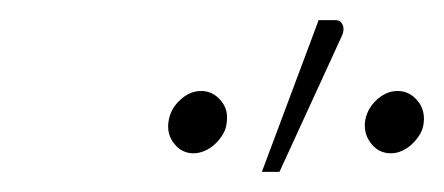

<svg xmlns="http://www.w3.org/2000/svg" viewBox="-20 -750 442 191"><path d="M240.5 -579 297 -730H313.5Q319 -730 321 -725Q323 -720 319.5 -713L258 -579ZM401.5 -628Q401 -622 397.8 -616.5Q394.5 -611 390 -606.8Q385.5 -602.5 380 -600Q374.5 -597.5 369 -597.5Q357 -597.5 349.5 -606.8Q342 -616 343 -628Q344.5 -641 354.2 -650.2Q364 -659.5 375.5 -659.5Q387 -659.5 395 -650.2Q403 -641 401.5 -628ZM205.5 -628Q205 -622 201.8 -616.5Q198.5 -611 194 -606.8Q189.5 -602.5 183.8 -600Q178 -597.5 172.5 -597.5Q161 -597.5 153.5 -606.8Q146 -616 147.5 -628Q149 -641 158.8 -650.2Q168.5 -659.5 180 -659.5Q191.5 -659.5 199.5 -650.2Q207.5 -641 205.5 -628Z"/></svg>

Font: Lato Thin
Style: Italic
Weight: 200
Italic angle: -7°
Designer: Lukasz Dziedzic
Foundry: tyPoland Lukasz Dziedzic
Version: Version 2.007; 2014-02-27